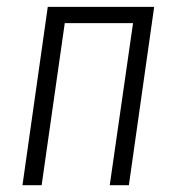

<svg xmlns="http://www.w3.org/2000/svg" viewBox="-20 -543 519 563"><path d="M301.8 0 370.1 -475.1H169.9L102.1 0H45.9L120.1 -522.9H432.1L357.9 0Z"/></svg>

Font: Fira Sans Compressed Light
Style: Italic
Weight: 300
Width: 3
Italic angle: -8°
Designer: Carrois Corporate & Edenspiekermann AG
Foundry: Carrois Corporate GbR & Edenspiekermann AG
Version: Version 4.203;PS 004.203;hotconv 1.0.88;makeotf.lib2.5.64775